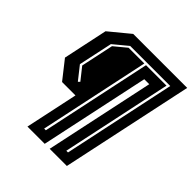

<svg xmlns="http://www.w3.org/2000/svg" viewBox="-217 -850 1118 1118"><g transform="rotate(45 342.0 -291.5)"><path d="M186 117 255.5 -209H145L56.5 -321.5L115 -597L240 -700H684.5L510.5 117H369L513 -559H472L328 117ZM263 56.5H277L421.5 -624H590L445.5 56.5H459.5L607 -638H277L190 -566L145 -356L209 -275L219.5 -285L160 -360L203 -562L278 -624H407.5Z"/></g></svg>

Font: Tourney Thin
Style: Bold Italic
Weight: 700
Italic angle: -12°
Version: Version 1.015